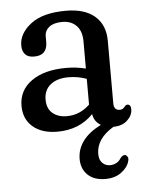

<svg xmlns="http://www.w3.org/2000/svg" viewBox="-49 -484 546 728"><g transform="rotate(-5 224.0 -120.0)"><path d="M30 -99Q30 -158.5 78.8 -193.2Q127.5 -228 211 -228Q250.5 -228 285.5 -219V-322.5Q285.5 -361.5 265.5 -382.2Q245.5 -403 211.5 -403Q179 -403 161.8 -389.5Q144.5 -376 144.5 -354V-332.5Q144.5 -281.5 94.5 -281.5Q70.5 -281.5 59.8 -294Q49 -306.5 49 -327.5Q49 -373 94.8 -408.5Q140.5 -444 229 -444Q300.5 -444 339 -410.5Q377.5 -377 377.5 -316V-79Q377.5 -52 400 -52Q412 -52 419 -62Q424.5 -69 430 -69Q443.5 -69 443.5 -50Q443.5 -27.5 423.8 -8.8Q404 10 370.5 10Q304 49.5 304 107.5Q304 130.5 316 142.2Q328 154 345 154Q357 154 368.2 148.5Q379.5 143 387 130.5Q396 119 405.5 120.5Q410.5 122 414.2 128.2Q418 134.5 414.5 145.5Q408.5 168 384.2 186.2Q360 204.5 323 204.5Q280.5 204.5 256.2 181.5Q232 158.5 232 120.5Q232 83.5 254.5 52.8Q277 22 323.5 -1.5Q298.5 -16 294 -45Q241 10 157.5 10Q98.5 10 64.2 -19.5Q30 -49 30 -99ZM123 -115Q123 -80.5 144 -63Q165 -45.5 198 -45.5Q248 -45.5 285.5 -82V-180Q270 -185.5 253 -188.8Q236 -192 216.5 -192Q173.5 -192 148.2 -171.8Q123 -151.5 123 -115Z"/></g></svg>

Font: Fraunces 144pt S100
Style: Regular
Weight: 400
Version: Version 1.000; ttfautohint (v1.8.3)